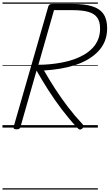

<svg xmlns="http://www.w3.org/2000/svg" viewBox="-20 -1030 885 1550"><path d="M113 14Q100 14 93.5 9.5Q87 5 90 -6L370 -978Q373 -988 380 -993Q387 -998 403 -998H570Q662 -998 723 -979.5Q784 -961 814.5 -918Q845 -875 845 -802Q845 -744 826 -697.5Q807 -651 772 -614.5Q737 -578 690 -550.5Q643 -523 586 -504.5Q529 -486 465.5 -475.5Q402 -465 335 -461Q378 -386 426 -312Q474 -238 528.5 -166.5Q583 -95 647 -27Q654 -20 655 -11.5Q656 -3 643 9Q631 18 622 15Q613 12 603 1Q537 -70 479 -146.5Q421 -223 370.5 -302Q320 -381 275 -460L145 -5Q142 5 135.5 9.5Q129 14 113 14ZM290 -507Q334 -507 382.5 -511.5Q431 -516 479 -525Q527 -534 572.5 -549.5Q618 -565 657 -587.5Q696 -610 725.5 -640.5Q755 -671 771.5 -710.5Q788 -750 788 -800Q788 -856 764.5 -888.5Q741 -921 692 -934.5Q643 -948 567 -948H416ZM0 490H770V500H0ZM0 -20H770V0H0ZM0 -505H770V-500H0ZM0 -1010H770V-1000H0Z"/></svg>

Font: Playwrite TZ Guides
Style: Regular
Weight: 400
Designer: Veronika Burian, José Scaglione
Foundry: TypeTogether
Version: Version 1.003